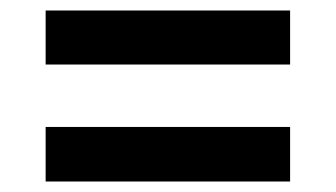

<svg xmlns="http://www.w3.org/2000/svg" viewBox="-20 -488 640 366"><path d="M67 -365V-468H533V-365ZM67 -142V-246H533V-142Z"/></svg>

Font: IBM Plex Sans Devanagari SemiBold
Style: Regular
Weight: 600
Designer: Mike Abbink, Paul van der Laan, Pieter van Rosmalen, Erin McLaughlin
Foundry: Bold Monday
Version: Version 1.1